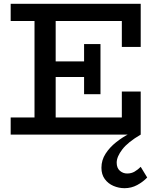

<svg xmlns="http://www.w3.org/2000/svg" viewBox="-20 -706 832 1007"><path d="M36 0V-90H619V-226H718V0ZM161 -50V-630H272V-50ZM208 -302V-384H469V-302ZM421 -212V-475H507V-212ZM619 -460V-596H36V-686H718V-460ZM633 281Q603 281 575 269Q547 257 529.5 233Q512 209 512 174Q512 134 533.5 100.5Q555 67 589 40Q623 13 659 -5L718 0Q651 39 621.5 77.5Q592 116 592 147Q592 175 608.5 189.5Q625 204 647 204Q669 204 686 194Q703 184 718 169L752 225Q730 248 699.5 264.5Q669 281 633 281Z"/></svg>

Font: BioRhyme Medium
Style: Regular
Weight: 500
Designer: Aoife Mooney
Foundry: Aoife Mooney Type
Version: Version 1.600;gftools[0.9.33]